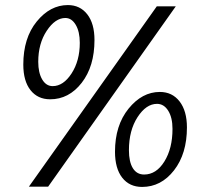

<svg xmlns="http://www.w3.org/2000/svg" viewBox="-20 -725 812 758"><path d="M541 13Q491 13 462.5 -23.5Q434 -60 434 -126Q434 -230 487.5 -296Q541 -362 611 -362Q660 -362 689 -324.5Q718 -287 718 -222Q718 -118 667 -52.5Q616 13 541 13ZM674 -700 170 12H94L599 -700ZM178 -333Q129 -333 100.5 -369Q72 -405 72 -470Q72 -575 125 -640Q178 -705 248 -705Q296 -705 324.5 -668.5Q353 -632 353 -567Q353 -463 302.5 -398Q252 -333 178 -333ZM600 -315Q557 -315 523 -262.5Q489 -210 489 -132Q489 -86 504.5 -61Q520 -36 549 -36Q597 -36 629 -87.5Q661 -139 661 -216Q661 -261 644 -288Q627 -315 600 -315ZM238 -654Q198 -654 164.5 -603.5Q131 -553 131 -481Q131 -438 146.5 -411.5Q162 -385 188 -385Q230 -385 262.5 -435Q295 -485 295 -556Q295 -600 279 -627Q263 -654 238 -654Z"/></svg>

Font: Cabin
Style: Italic
Weight: 400
Designer: Pablo Impallari
Foundry: Pablo Impallari. www.impallari.com Igino Marini. www.ikern.com
Version: Version 1.005